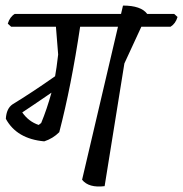

<svg xmlns="http://www.w3.org/2000/svg" viewBox="-20 -669 658 690"><path d="M606 -619 618 -608Q611 -584 593 -573H488L427 -441L356 0Q299 7 275 -23L404 -573H268Q236 -359 193 -194Q170 -171 139 -161Q40 -170 1 -242Q3 -279 25 -294Q97 -338 178 -395Q183 -421 189 -473L181 -573H20L8 -584Q15 -608 33 -619H415L422 -649Q487 -649 509 -619ZM119 -220 128 -227Q148 -275 165 -336Q95 -288 60 -265Q83 -232 119 -220Z"/></svg>

Font: Tillana
Style: Regular
Weight: 400
Designer: Lipi Raval (Devanagari, Latin), Jonny Pinhorn (Latin)
Foundry: Indian Type Foundry
Version: Version 2.002;PS 1.0;hotconv 1.0.79;makeotf.lib2.5.61930; tt